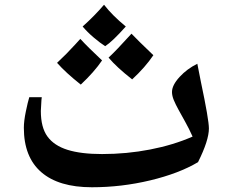

<svg xmlns="http://www.w3.org/2000/svg" viewBox="-20 -770 961 810"><path d="M367.7 20Q227.5 20 154.1 -43.7Q80.6 -107.4 80.6 -231Q80.6 -258.8 88.9 -299.1Q97.2 -339.4 103.5 -359.9H156.2L154.8 -347.2L152.3 -301.8Q152.3 -232.4 180.2 -194.1Q208 -155.8 264.9 -137.9Q321.8 -120.1 410.6 -120.1Q514.6 -120.1 613 -139.2Q711.4 -158.2 792.5 -193.8Q776.9 -228.5 761.2 -256.3Q745.6 -284.2 733.2 -306.9Q720.7 -329.6 713.1 -347.9Q705.6 -366.2 705.6 -381.8Q705.6 -410.6 737.5 -445.3Q769.5 -480 812.5 -501L827.6 -424.3Q861.3 -265.1 861.3 -228Q861.3 -177.7 815.4 -85.9Q734.9 -38.1 613.5 -9Q492.2 20 367.7 20ZM510.7 -658.2Q454.1 -594.7 423.8 -575.2Q402.8 -588.4 375.5 -611.6Q348.1 -634.8 328.6 -658.2Q377 -701.2 418.9 -750Q453.1 -705.6 510.7 -658.2ZM410.6 -515.1Q377 -465.8 320.8 -413.1Q257.3 -463.4 220.7 -504.9Q259.3 -540.5 297.9 -583L318.8 -606Q349.6 -572.3 410.6 -515.1ZM627 -537.1Q592.8 -486.3 537.6 -435.1Q473.1 -485.4 438 -526.9Q470.2 -556.6 534.7 -627.9Q560.5 -600.6 627 -537.1Z"/></svg>

Font: Droid Arabic Naskh
Style: Bold
Weight: 700
Designer: Pascal Zoghbi
Foundry: Ascender Corporation
Version: Version 1.00